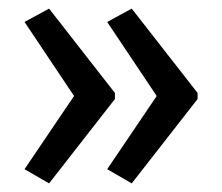

<svg xmlns="http://www.w3.org/2000/svg" viewBox="-20 -487 515 446"><path d="M439 -257 286 -61 229 -94 344 -264 229 -436 286 -467 439 -271ZM247 -257 94 -61 37 -94 152 -264 37 -436 94 -467 247 -271Z"/></svg>

Font: Noto Sans Tamil Condensed
Style: Regular
Weight: 400
Width: 3
Designer: Jelle Bosma - Monotype Design Team
Foundry: Monotype Imaging Inc.
Version: Version 2.004; ttfautohint (v1.8.4.7-5d5b)